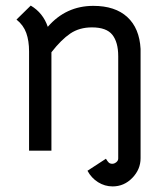

<svg xmlns="http://www.w3.org/2000/svg" viewBox="-20 -538 592 687"><path d="M151 -442Q216 -517 314 -517Q392 -517 435.5 -477Q479 -437 483 -363V28Q483 68 453.5 98.5Q424 129 383 129Q355 129 331 114Q307 99 293 73L359 30Q365 40 369.5 44Q374 48 382 48Q389 48 396 42.5Q403 37 403 29V-337Q403 -387 382 -413.5Q361 -440 309 -440Q264 -440 231.5 -418Q199 -396 164 -351V1H84V-354Q84 -392 74 -420Q64 -448 39 -468L90 -518Q134 -492 151 -442Z"/></svg>

Font: Bellota
Style: Bold
Weight: 700
Designer: Kemie Guaida
Foundry: Kemie Guaida
Version: Version 4.001